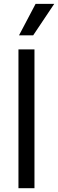

<svg xmlns="http://www.w3.org/2000/svg" viewBox="-20 -986 304 1006"><path d="M160.6 -727.1V0H76.7V-727.1ZM79.6 -800.8 166.5 -965.8H264.2L153.8 -800.8Z"/></svg>

Font: Sahel VF Regular
Style: Regular
Weight: 400
Foundry: Saber Rastikerdar (saber.rastikerdar@gmail.com)
Version: Version 3.4.0